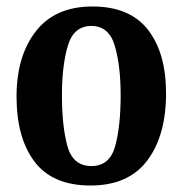

<svg xmlns="http://www.w3.org/2000/svg" viewBox="-20 -550 563 592"><path d="M492 -262Q492 -132 434 -55Q376 22 259 22Q142 22 86.5 -51.5Q31 -125 31 -252Q31 -377 90.5 -453.5Q150 -530 265 -530Q380 -530 436 -458.5Q492 -387 492 -262ZM352 -257Q352 -347 334 -408.5Q316 -470 262 -470Q207 -470 189 -408.5Q171 -347 171 -257Q171 -160 188 -99Q205 -38 262 -38Q318 -38 335 -99Q352 -160 352 -257Z"/></svg>

Font: Sansita Medium
Style: Regular
Weight: 500
Designer: Pablo Cosgaya
Foundry: Omnibus-Type
Version: Version 1.006